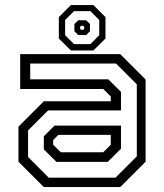

<svg xmlns="http://www.w3.org/2000/svg" viewBox="-20 -760 666 780"><path d="M158 0 55 -103V-245.5L158 -348.5H430V-368L399.5 -398.5H62V-540H468.5L571.5 -437V-103L468.5 0ZM209.2 -102.5 158 -153.2V-206.2L201.5 -249.8H471.5V-155.8L417.8 -102.5ZM178 -38.2H449.2L535.8 -124.8V-417.5L451.2 -502H102.8V-437.8H419.8L471.5 -386.5V-311.5H175.5L94 -230.2V-122.2ZM227 -141.5H399.5L430 -172V-212H217L196 -191V-172ZM268 -555 219 -603.5V-690.5L268 -739.5H359.5L408.5 -690.5V-603.5L359.5 -555ZM280.8 -580.8H347.2L383.2 -617V-678.8L347.2 -714.8H280.8L244.5 -678.8V-617ZM298 -617.5 282.2 -633.2V-662.5L298 -677.8H330L345.5 -662.5V-633.2L330 -617.5ZM309.5 -639H318L322 -643.2V-651.2L318 -655.2H309.5L305.5 -651.2V-643.2Z"/></svg>

Font: Tourney Thin
Style: Regular
Weight: 100
Designer: Tyler Finck
Foundry: Etcetera Type Co
Version: Version 1.015